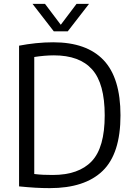

<svg xmlns="http://www.w3.org/2000/svg" viewBox="-20 -966 690 992"><path d="M237 6Q199.5 6 161.5 3.8Q123.5 1.5 78.5 -3V-730Q119.5 -738 165 -742.8Q210.5 -747.5 255 -747.5Q427.5 -747.5 515 -655.5Q602.5 -563.5 602.5 -370Q602.5 -172 510.2 -83Q418 6 237 6ZM252.5 -62Q386.5 -62 453.8 -132.8Q521 -203.5 521 -370Q521 -534.5 456 -607.2Q391 -680 258.5 -680Q235 -680 208.8 -677.8Q182.5 -675.5 157 -671.5V-67Q181 -64 203.8 -63Q226.5 -62 252.5 -62ZM258 -804 148 -946H212.5L294 -838L375.5 -946H440L330 -804Z"/></svg>

Font: Encode Sans SemiCondensed SemiCondensed
Style: Regular
Weight: 400
Width: 4
Designer: Multiple Designers
Foundry: Impallari Type
Version: Version 3.000; ttfautohint (v1.8.3) -l 8 -r 50 -G 200 -x 14 